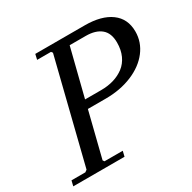

<svg xmlns="http://www.w3.org/2000/svg" viewBox="-165 -914 1076 1077"><g transform="rotate(-30 373.0 -375.0)"><path d="M189 -715.8 196.8 -750H517.1Q625 -750 685.5 -705.6Q746.1 -661.1 746.1 -578.1Q746.1 -509.8 703.4 -454.1Q660.6 -398.4 584.5 -366.7Q508.3 -335 414.1 -335H297.9L225.1 -43.9L231.9 -34.2H350.1L341.8 0H9.8L18.1 -34.2H107.9L121.1 -43.9L286.1 -706.1L278.8 -715.8ZM492.2 -695.8H388.2L311 -389.2H415Q459.5 -389.2 496.8 -400.4Q534.2 -411.6 563.5 -433.8Q592.8 -456.1 609.4 -492.4Q626 -528.8 626 -576.2Q626 -637.7 590.8 -666.7Q555.7 -695.8 492.2 -695.8Z"/></g></svg>

Font: Happy Times at the IKOB New Game Plus Edition
Style: Italic
Weight: 400
Italic angle: -16°
Designer: Lucas Le Bihan
Foundry: Lucas Le Bihan
Version: Version 1.000;PS 1.0;hotconv 1.0.88;makeotf.lib2.5.647800